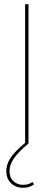

<svg xmlns="http://www.w3.org/2000/svg" viewBox="-20 -680 254 910"><path d="M88 210Q67 210 49 200.5Q31 191 20.5 173.5Q10 156 10 131Q10 109 19.5 87.5Q29 66 49 44Q69 22 99 -3L115 0Q67 40 46 70.5Q25 101 25 131Q25 162 44 179Q63 196 88 196Q107 196 117.5 191.5Q128 187 135 183L141 194Q132 200 120 205Q108 210 88 210ZM115 -660V0H99V-660Z"/></svg>

Font: Work Sans Thin
Style: Regular
Weight: 250
Designer: Wei Huang
Foundry: Wei Huang
Version: Version 2.012